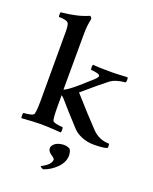

<svg xmlns="http://www.w3.org/2000/svg" viewBox="-165 -769 872 1094"><g transform="rotate(20 270.5 -221.5)"><path d="M283.2 65.4Q311.5 60.5 335 72.3Q346.7 85.9 346.7 111.3Q346.7 151.4 313.5 185.5Q280.3 219.7 235.4 235.4Q229.5 234.4 222.7 230Q215.8 225.6 215.8 222.7Q272.5 194.3 272.5 163.1Q272.5 156.2 251 142.1Q229.5 127.9 229.5 108.4Q229.5 95.7 242.7 83Q255.9 70.3 283.2 65.4ZM189.5 -127Q189.5 -62.5 195.3 -44.9Q198.2 -37.1 220.2 -32.7Q242.2 -28.3 256.8 -28.3Q259.8 -23.4 259.8 -11.7Q259.8 0 256.8 3.9Q178.7 -2 137.7 -2Q97.7 -2 19.5 3.9Q16.6 0 16.6 -11.7Q16.6 -23.4 19.5 -28.3Q33.2 -28.3 55.7 -32.7Q78.1 -37.1 81.1 -44.9Q87.9 -65.4 87.9 -127V-544.9Q87.9 -580.1 82 -593.8Q74.2 -611.3 22.5 -611.3Q21.5 -611.3 21 -618.2Q20.5 -625 21 -631.8Q21.5 -638.7 23.4 -639.6Q125 -649.4 186.5 -677.7Q190.4 -677.7 194.8 -672.4Q199.2 -667 199.2 -662.1Q189.5 -617.2 189.5 -570.3L188.5 -230.5Q211.9 -239.3 264.6 -285.2Q315.4 -329.1 334 -346.7Q352.5 -364.3 352.5 -372.1Q352.5 -386.7 297.9 -390.6Q294.9 -396.5 295.4 -408.7Q295.9 -420.9 299.8 -421.9Q327.1 -418 411.1 -418Q441.4 -418 507.8 -421.9Q511.7 -416 510.7 -404.8Q509.8 -393.6 506.8 -390.6Q451.2 -385.7 420.9 -365.2Q376 -331.1 277.3 -246.1Q370.1 -141.6 434.6 -74.2Q477.5 -30.3 537.1 -30.3Q540 -25.4 540 -16.6Q540 -7.8 538.1 -3.9Q511.7 4.9 457 4.9Q417 4.9 382.3 -9.8Q347.7 -24.4 330.1 -44.9Q253.9 -127 202.1 -187.5L189.5 -197.3Z"/></g></svg>

Font: Crimson
Style: Semibold
Weight: 600
Version: Version 0.8